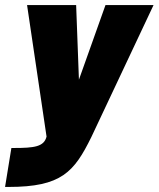

<svg xmlns="http://www.w3.org/2000/svg" viewBox="-44 -540 627 759"><path d="M-24 199H-10C199 199 249 140 317 2L563 -520H373L268 -225L257 -520H63L140 0C130 40 92 45 11 45H1Z"/></svg>

Font: Arthouse Owned Black
Style: Italic
Weight: 900
Italic angle: -10°
Designer: Jeremy Tribby
Foundry: Tribby Type
Version: Version 1.000;PS 001.000;hotconv 1.0.88;makeotf.lib2.5.64775